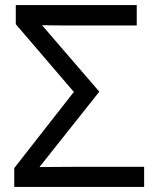

<svg xmlns="http://www.w3.org/2000/svg" viewBox="-20 -734 610 754"><path d="M36 0V-74L270 -373L42 -639V-714H517V-634H262Q248 -634 224 -634Q200 -634 178 -634.5Q156 -635 145 -635L370 -374L135 -78Q173 -78 210.5 -78.5Q248 -79 288 -79H546V0Z"/></svg>

Font: Noto Sans IKEA
Style: Regular
Weight: 400
Designer: Monotype Design Team
Foundry: Monotype Imaging Inc.
Version: Version 2.001